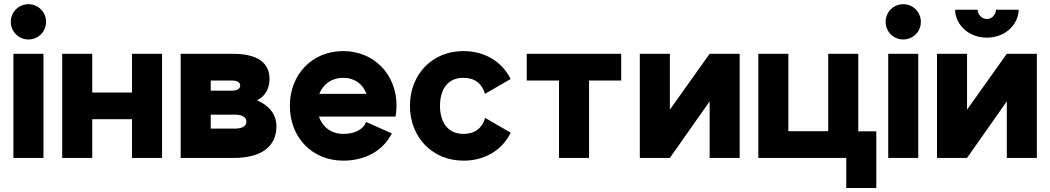

<svg xmlns="http://www.w3.org/2000/svg" viewBox="-20 -770 5120 936"><path d="M32.7 -663.6C32.7 -615.7 70.8 -577.6 118.7 -577.6C166.5 -577.6 204.6 -615.7 204.6 -663.6C204.6 -711.4 166.5 -749.5 118.7 -749.5C70.8 -749.5 32.7 -711.4 32.7 -663.6ZM45.4 0H191.9V-507.8H45.4Z M283.2 -507.8V0H429.7V-189H623.5V0H770V-507.8H623.5V-318.8H429.7V-507.8Z M1232.9 -280.8C1277.8 -303.2 1293.9 -344.2 1293.9 -385.7C1293.9 -462.4 1236.8 -507.8 1115.2 -507.8H860.8V0H1118.2C1257.8 0 1327.6 -58.1 1327.6 -154.3C1327.6 -207.5 1297.4 -253.4 1232.9 -280.8ZM1007.3 -377.4H1111.3C1135.7 -377.4 1150.9 -369.6 1150.9 -353C1150.9 -336.9 1135.7 -328.1 1111.3 -328.1H1007.3ZM1007.3 -143.1V-210.9H1126.5C1162.1 -210.9 1181.2 -197.8 1181.2 -177.2C1181.2 -156.2 1162.1 -143.1 1126.5 -143.1Z M1765.1 -175.3C1751.5 -140.6 1712.9 -117.2 1652.8 -117.2C1595.2 -117.2 1551.8 -151.4 1534.7 -201.7H1908.2C1911.1 -218.3 1913.1 -236.3 1913.1 -253.9C1913.1 -408.7 1802.7 -521 1652.8 -521C1502.9 -521 1393.1 -408.7 1393.1 -253.9C1393.1 -99.1 1502.9 13.2 1652.8 13.2C1757.8 13.2 1846.7 -33.2 1890.1 -119.6ZM1652.8 -390.6C1708.5 -390.6 1749 -360.4 1766.6 -312.5H1536.6C1555.2 -360.4 1597.7 -390.6 1652.8 -390.6Z M2125 -253.9C2125 -334.5 2162.6 -390.6 2238.3 -390.6C2295.4 -390.6 2329.6 -362.3 2344.2 -312.5L2469.2 -384.8C2427.2 -470.2 2342.8 -521 2238.3 -521C2088.4 -521 1978.5 -408.7 1978.5 -253.9C1978.5 -99.1 2089.4 13.2 2239.3 13.2C2343.3 13.2 2427.7 -37.6 2469.7 -123L2345.2 -195.3C2330.1 -145.5 2295.9 -117.2 2239.3 -117.2C2163.6 -117.2 2125 -173.3 2125 -253.9Z M2851.6 0V-377.4H3008.3V-507.8H2547.9V-377.4H2705.1V0Z M3439.5 -507.8 3245.6 -235.4V-507.8H3099.1V0H3245.6L3439.5 -275.9V0H3585.9V-507.8Z M3676.8 0H4105.5V146.5H4252V-129.9H4164.1V-507.8H4017.6V-130.4H3823.2V-507.8H3676.8Z M4297.4 -663.6C4297.4 -615.7 4335.4 -577.6 4383.3 -577.6C4431.2 -577.6 4469.2 -615.7 4469.2 -663.6C4469.2 -711.4 4431.2 -749.5 4383.3 -749.5C4335.4 -749.5 4297.4 -711.4 4297.4 -663.6ZM4310.1 0H4456.5V-507.8H4310.1Z M4791 -586.4C4883.8 -586.4 4945.8 -654.3 4945.8 -722.7H4835.4C4835.4 -702.1 4817.9 -677.2 4791 -677.2C4764.2 -677.2 4746.1 -702.1 4746.1 -722.7H4636.2C4636.2 -654.3 4698.2 -586.4 4791 -586.4ZM4888.2 -507.8 4694.3 -235.4V-507.8H4547.9V0H4694.3L4888.2 -275.9V0H5034.7V-507.8Z"/></svg>

Font: Giphurs ExtraBold
Style: Regular
Weight: 800
Version: Version 1.000